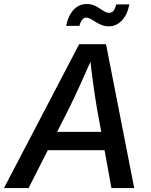

<svg xmlns="http://www.w3.org/2000/svg" viewBox="-43 -951 766 971"><path d="M-22.9 0 357.4 -727.5H493.2L635.7 0H520.5L446.8 -405.8Q439 -451.7 429.4 -519.5Q419.9 -587.4 409.7 -681.2H433.6Q393.6 -590.3 362.8 -522.9Q332 -455.6 307.6 -405.8L101.6 0ZM150.4 -191.4 165.5 -284.2H541.5L526.4 -191.4ZM507.3 -817.9Q487.8 -817.9 471.2 -824.5Q454.6 -831.1 440.9 -839.8Q427.2 -848.6 415.5 -855.2Q403.8 -861.8 394 -861.8Q379.9 -861.8 371.1 -849.1Q362.3 -836.4 358.9 -820.3H291.5Q301.3 -870.6 328.4 -900.6Q355.5 -930.7 396 -930.7Q416.5 -930.7 432.4 -923.8Q448.2 -917 460.9 -908.4Q473.6 -899.9 485.1 -893.1Q496.6 -886.2 509.3 -886.2Q522.9 -886.2 531.2 -896.7Q539.6 -907.2 544.9 -928.7H611.3Q601.1 -876.5 573.2 -847.2Q545.4 -817.9 507.3 -817.9Z"/></svg>

Font: Inter 17pt Medium
Style: Italic
Weight: 500
Italic angle: -9.3988°
Version: Version 4.001;git-66647c0bb